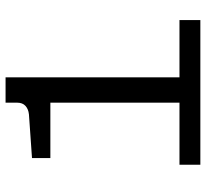

<svg xmlns="http://www.w3.org/2000/svg" viewBox="-45 -695 740 690"><g transform="rotate(-90 325.0 -350.0)"><path d="M301 -37V-539H102V-605L259 -616Q278 -618 289.5 -628.5Q301 -639 301 -658V-700H392V-37ZM78 0V-75H598V0Z"/></g></svg>

Font: Host Grotesk Light
Style: Regular
Weight: 400
Version: Version 1.003